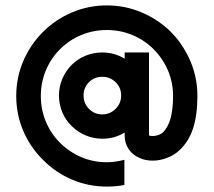

<svg xmlns="http://www.w3.org/2000/svg" viewBox="-20 -687 790 710"><path d="M139 -569Q185 -615 246 -641Q307 -667 375 -667Q443 -667 504 -641Q565 -615 612 -569Q658 -522 684 -461Q710 -400 710 -332Q710 -262 694 -212.5Q678 -163 643 -131Q624 -113 597.5 -103Q571 -93 545 -93Q517 -93 496 -103Q470 -114 455.5 -136Q441 -158 441 -186V-197Q404 -174 358 -174Q326 -174 296.5 -186.5Q267 -199 245 -221Q223 -242 210.5 -271.5Q198 -301 198 -334Q198 -366 210.5 -395.5Q223 -425 245 -447Q267 -469 296.5 -481Q326 -493 358 -493Q403 -493 441 -470V-493H531V-186Q537 -184 544 -184Q566 -184 582 -197Q620 -233 620 -332Q620 -382 601 -426.5Q582 -471 548 -505Q514 -539 469.5 -557.5Q425 -576 375 -576Q325 -576 280.5 -557.5Q236 -539 202 -505Q168 -471 149.5 -426.5Q131 -382 131 -332Q131 -282 149.5 -237.5Q168 -193 202 -159Q236 -125 280.5 -106Q325 -87 375 -87Q404 -87 440 -96V-3Q411 3 375 3Q307 3 246 -23Q185 -49 139 -96Q92 -142 66 -203Q40 -264 40 -332Q40 -400 66 -461Q92 -522 139 -569ZM358 -264Q387 -264 407.5 -284.5Q428 -305 428 -334Q428 -363 407.5 -383Q387 -403 358 -403Q329 -403 309 -383Q289 -363 289 -334Q289 -305 309 -284.5Q329 -264 358 -264Z"/></svg>

Font: Sulphur Point
Style: Bold
Weight: 700
Designer: Noponies / Dale Sattler
Foundry: Noponies
Version: Version 1.000; ttfautohint (v1.8)